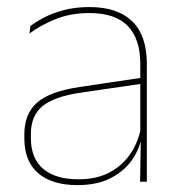

<svg xmlns="http://www.w3.org/2000/svg" viewBox="-20 -515 509 544"><path d="M396 0H377L379 -128L377.5 -131.5V-292V-334.5Q377.5 -404.5 342.2 -441.2Q307 -478 233.5 -478Q179 -478 136 -460.2Q93 -442.5 63.5 -420L66 -441Q81.5 -453 105.2 -465.5Q129 -478 161.2 -486.5Q193.5 -495 233.5 -495Q275 -495 305.5 -484.2Q336 -473.5 356.2 -453Q376.5 -432.5 386.2 -402.8Q396 -373 396 -335ZM200 9.5Q127.5 9.5 88.2 -24.2Q49 -58 49 -123V-134.5Q49 -192.5 85 -224.2Q121 -256 205.5 -268.5L386.5 -295.5L387 -278.5L209 -252.5Q134 -241.5 100.8 -214.5Q67.5 -187.5 67.5 -135.5V-124Q67.5 -66.5 102.2 -36.8Q137 -7 202.5 -7Q254.5 -7 291.8 -27.2Q329 -47.5 351.5 -82.2Q374 -117 380.5 -160.5L390 -142H384Q380 -102.5 358 -67.8Q336 -33 296.5 -11.8Q257 9.5 200 9.5Z"/></svg>

Font: Anek Devanagari Medium Thin
Style: Regular
Weight: 250
Version: Version 1.003